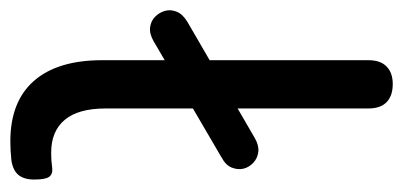

<svg xmlns="http://www.w3.org/2000/svg" viewBox="-240 -532 761 362"><g transform="rotate(90 140.0 -351.5)"><path d="M226 9Q151 9 112 -35.5Q73 -80 73 -164V-666Q73 -689 85 -700.5Q97 -712 118 -712Q140 -712 152 -700.5Q164 -689 164 -666V-171Q164 -119 185.5 -93.5Q207 -68 247 -68Q256 -68 263 -68.5Q270 -69 277 -70Q288 -71 293 -64Q298 -57 298 -36Q298 -17 289.5 -6.5Q281 4 262 7Q253 8 244 8.5Q235 9 226 9ZM37 -261Q23 -253 11 -254.5Q-1 -256 -9 -264Q-17 -272 -20 -282.5Q-23 -293 -18.5 -304.5Q-14 -316 1 -325L220 -452Q234 -460 246 -458.5Q258 -457 266.5 -449Q275 -441 277.5 -430.5Q280 -420 275.5 -408.5Q271 -397 256 -389Z"/></g></svg>

Font: Nunito Medium
Style: Regular
Weight: 500
Designer: Vernon Adams
Foundry: Vernon Adams
Version: Version 3.601